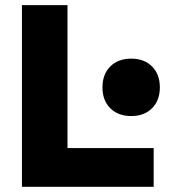

<svg xmlns="http://www.w3.org/2000/svg" viewBox="-20 -723 664 743"><path d="M64.9 0V-703.1H241.2V-149.9H574.7V0ZM487.8 -273.9Q437 -273.9 406.7 -304.2Q376.5 -334.5 376.5 -384.8Q376.5 -435.5 406.7 -465.8Q437 -496.1 487.8 -496.1Q538.1 -496.1 568.4 -465.8Q598.6 -435.5 598.6 -384.8Q598.6 -334.5 568.4 -304.2Q538.1 -273.9 487.8 -273.9Z"/></svg>

Font: Schibsted Grotesk ExtraBold
Style: Regular
Weight: 800
Designer: Bakken & Baeck AS, Henrik Kongsvoll
Foundry: Schibsted ASA
Version: Version 1.100; ttfautohint (v1.8.4.7-5d5b);gftools[0.9.25]